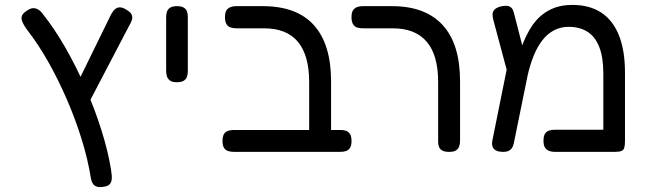

<svg xmlns="http://www.w3.org/2000/svg" viewBox="-20 -607 2635 780"><path d="M405 151Q386 155 374.5 151.5Q363 148 357.5 139.5Q352 131 350 121Q337 40 311.5 -42Q286 -124 251.5 -203.5Q217 -283 177 -354Q137 -425 93 -482Q84 -494 77.5 -505Q71 -516 68.5 -525.5Q66 -535 69.5 -543.5Q73 -552 84 -560Q100 -572 111.5 -573.5Q123 -575 134 -569Q145 -563 154 -550Q202 -490 246.5 -412Q291 -334 328 -249Q365 -164 392 -78.5Q419 7 431 82Q433 95 434 106.5Q435 118 433 127Q431 136 424.5 142.5Q418 149 405 151ZM334 -176 271 -221 432 -550Q440 -564 449 -571Q458 -578 469.5 -577Q481 -576 496 -566Q511 -557 515 -547Q519 -537 516 -526.5Q513 -516 505 -503Z M698 -273Q680 -273 671 -279.5Q662 -286 658.5 -296Q655 -306 655 -318V-538Q655 -550 658.5 -560Q662 -570 671.5 -576Q681 -582 699 -582Q718 -582 727.5 -575.5Q737 -569 740 -559.5Q743 -550 743 -537V-317Q743 -305 739.5 -295Q736 -285 726.5 -279Q717 -273 698 -273Z M1281 10Q1263 10 1253.5 5Q1244 0 1240 -9Q1236 -18 1236 -28V-274Q1236 -328 1224.5 -369Q1213 -410 1190 -437.5Q1167 -465 1132.5 -478.5Q1098 -492 1051 -492H940Q927 -492 916.5 -495.5Q906 -499 900 -509Q894 -519 894 -537Q894 -556 900 -565Q906 -574 916 -578Q926 -582 939 -582H1048Q1117 -582 1169 -562.5Q1221 -543 1255.5 -504.5Q1290 -466 1307.5 -409Q1325 -352 1325 -276V-35Q1325 -22 1322 -12Q1319 -2 1309 4Q1299 10 1281 10ZM930 10Q917 10 906.5 6.5Q896 3 890 -6.5Q884 -16 884 -34Q884 -53 890 -62.5Q896 -72 906.5 -75.5Q917 -79 929 -79H1363Q1376 -79 1386 -75.5Q1396 -72 1402 -62.5Q1408 -53 1408 -34Q1408 -16 1402 -6.5Q1396 3 1386 6.5Q1376 10 1362 10Z M1805 10Q1787 10 1777.5 5Q1768 0 1764 -9.5Q1760 -19 1760 -29V-274Q1760 -328 1748.5 -369Q1737 -410 1713.5 -437.5Q1690 -465 1655.5 -478.5Q1621 -492 1575 -492H1454Q1440 -492 1430 -495.5Q1420 -499 1414 -509Q1408 -519 1408 -537Q1408 -556 1414 -565Q1420 -574 1430 -578Q1440 -582 1453 -582H1572Q1641 -582 1692.5 -562.5Q1744 -543 1779 -504.5Q1814 -466 1831.5 -409Q1849 -352 1849 -276V-36Q1849 -23 1845.5 -12.5Q1842 -2 1832.5 4Q1823 10 1805 10Z M2519 -312V-35Q2519 -16 2516 -6.5Q2513 3 2504 6.5Q2495 10 2476 10H2233Q2221 10 2210.5 6Q2200 2 2194 -7.5Q2188 -17 2188 -35Q2188 -54 2194 -63.5Q2200 -73 2210.5 -76.5Q2221 -80 2234 -80H2431V-309Q2431 -374 2414.5 -416Q2398 -458 2366.5 -478Q2335 -498 2290 -498Q2257 -498 2230 -483.5Q2203 -469 2183 -443Q2163 -417 2148.5 -381.5Q2134 -346 2124 -303L2070 -38Q2068 -25 2064 -14Q2060 -3 2050.5 3.5Q2041 10 2024 10Q1998 10 1987 -1.5Q1976 -13 1980 -35L2051 -387L2083 -366Q2093 -403 2107 -436.5Q2121 -470 2138.5 -497.5Q2156 -525 2180 -545Q2204 -565 2234.5 -576Q2265 -587 2306 -587Q2374 -587 2421.5 -556.5Q2469 -526 2494 -464.5Q2519 -403 2519 -312ZM2049 -284 1985 -523Q1981 -537 1981 -548Q1981 -559 1988.5 -567.5Q1996 -576 2015 -581Q2038 -586 2049 -581Q2060 -576 2064 -565.5Q2068 -555 2070 -546L2117 -363Z"/></svg>

Font: Fredoka Light
Style: Regular
Weight: 400
Version: Version 2.001